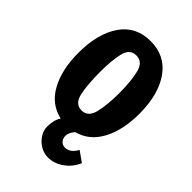

<svg xmlns="http://www.w3.org/2000/svg" viewBox="-225 -661 939 939"><g transform="rotate(45 245.0 -191.0)"><path d="M374 52 428 90Q409 134 371 161Q333 188 290 188Q262 188 237 173Q212 158 196.5 134Q181 110 181 84Q181 38 200 9Q119 -9 76.5 -86Q34 -163 34 -280Q34 -412 88 -491Q142 -570 244 -570Q345 -570 400.5 -491Q456 -412 456 -280Q456 -166 415 -90Q374 -14 297 6Q276 31 276 52Q276 71 287 83Q298 95 315 95Q351 95 374 52ZM175 -292Q175 -200 187 -145.5Q199 -91 244 -91Q289 -91 302 -146Q315 -201 315 -281Q315 -361 302 -416Q289 -471 244 -471Q199 -471 187 -419Q175 -367 175 -292Z"/></g></svg>

Font: Francois One
Style: Regular
Weight: 400
Designer: Vernon Adams
Foundry: Vernon Adams
Version: Version 2.000